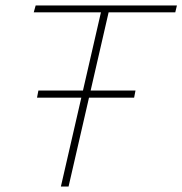

<svg xmlns="http://www.w3.org/2000/svg" viewBox="-20 -680 665 700"><path d="M625 -660 619 -635H376L230 0H202L348 -635H103L110 -660ZM474 -350 469 -324H115L120 -350Z"/></svg>

Font: Work Sans ExtraLight
Style: Italic
Weight: 200
Italic angle: -13°
Designer: Wei Huang
Foundry: Wei Huang
Version: Version 2.012; ttfautohint (v1.8.3)